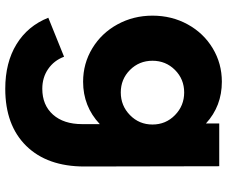

<svg xmlns="http://www.w3.org/2000/svg" viewBox="-86 -464 851 719"><g transform="rotate(90 339.5 -104.5)"><path d="M602.5 -500 603.5 4.9Q603.5 144 526.4 222.7Q449.2 301.3 312.5 301.3Q214.4 301.3 145.8 259.3Q77.1 217.3 46.4 140.1L192.4 81.1Q206.5 118.7 238.3 140.6Q270 162.6 312.5 162.6Q373.5 162.6 409.2 122.6Q444.8 82.5 444.8 13.7V-52.7Q378.4 9.8 286.1 9.8Q217.8 9.8 160.9 -24.7Q104 -59.1 71.3 -118.9Q38.6 -178.7 38.6 -250Q38.6 -322.3 71.3 -381.8Q104 -441.4 160.9 -475.6Q217.8 -509.8 286.1 -509.8Q377.4 -509.8 442.4 -450.2V-500ZM241.9 -165.8Q276.4 -131.3 326.2 -131.3Q376 -131.3 411.1 -165.8Q446.3 -200.2 446.3 -250Q446.3 -299.8 411.1 -334.2Q376 -368.7 326.2 -368.7Q276.4 -368.7 241.9 -334.2Q207.5 -299.8 207.5 -250Q207.5 -200.2 241.9 -165.8Z"/></g></svg>

Font: Now
Style: Bold
Weight: 700
Designer: Alfredo Marco Pradil
Foundry: Alfredo Marco Pradil
Version: Version 1.002;PS 001.002;hotconv 1.0.88;makeotf.lib2.5.64775